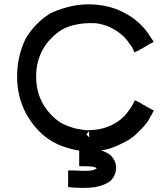

<svg xmlns="http://www.w3.org/2000/svg" viewBox="-20 -706 797 915"><path d="M426.8 -595.7Q425.8 -595.7 415.5 -595.7Q405.3 -595.7 404.3 -595.7Q403.3 -595.7 402.3 -595.7Q368.2 -594.7 337.9 -587.9Q304.7 -581.1 274.4 -564.5Q248 -547.9 223.6 -522.9Q199.2 -498 186.5 -474.6Q152.3 -415 152.3 -344.7Q152.3 -343.8 152.3 -342.8Q152.3 -340.8 152.3 -339.8Q152.3 -269.5 184.6 -210.9Q200.2 -184.6 221.7 -161.1Q242.2 -138.7 269.5 -121.1Q287.1 -111.3 308.6 -103.5Q330.1 -95.7 347.7 -91.8Q384.8 -85.9 391.6 -85Q415 -85 451.2 -89.8Q472.7 -93.8 495.1 -102.5Q512.7 -109.4 529.3 -119.1Q567.4 -141.6 589.8 -173.8Q603.5 -190.4 614.3 -210.9L623 -228.5L640.6 -219.7Q649.4 -215.8 658.2 -209L668 -204.1H668.9Q672.9 -201.2 675.8 -199.2Q685.5 -194.3 690.4 -191.4L695.3 -188.5L712.9 -179.7L704.1 -162.1L702.1 -158.2L701.2 -156.2L699.2 -155.3Q696.3 -148.4 693.4 -143.6Q687.5 -131.8 685.5 -128.9Q670.9 -108.4 654.3 -91.8Q637.7 -75.2 619.1 -57.6Q597.7 -41 578.1 -30.8Q558.6 -20.5 537.1 -10.7Q519.5 -4.9 502.9 2Q480.5 7.8 461.9 10.7Q472.7 13.7 483.4 19.5Q493.2 23.4 501 29.3Q511.7 37.1 516.6 44.9Q533.2 65.4 533.2 91.8Q533.2 131.8 504.9 157.2Q489.3 168.9 471.2 175.3Q453.1 181.6 435.5 185.5Q407.2 189.5 378.9 189.5Q350.6 189.5 323.2 187.5L304.7 185.5V169.9V167V164.1V156.2V147.5V142.6V136.7V129.9V124V106.4H325.2H329.1H332H333Q365.2 108.4 380.4 108.4Q395.5 108.4 407.2 107.4L424.8 104.5Q435.5 100.6 441.4 96.7L439.5 95.7Q435.5 90.8 423.8 88.9Q413.1 86.9 403.3 86.9H402.3Q390.6 85.9 377.9 85.9H357.4V64.5V61.5V57.6V41V24.4V12.7V11.7Q321.3 5.9 290 -4.9Q173.8 -42 105.5 -162.1Q61.5 -244.1 61.5 -340.8Q61.5 -437.5 101.6 -520.5V-521.5Q145.5 -594.7 216.8 -640.6L217.8 -641.6Q251 -658.2 301.3 -671.9Q351.6 -685.5 405.3 -685.5Q431.6 -685.5 469.7 -679.7Q530.3 -669.9 580.1 -640.6Q602.5 -628.9 624 -612.3Q649.4 -591.8 668 -570.3Q686.5 -548.8 701.2 -523.4L712.9 -506.8L694.3 -497.1L693.4 -496.1L690.4 -495.1L678.7 -487.3Q672.9 -483.4 663.1 -478.5Q658.2 -474.6 648.4 -470.7Q643.6 -466.8 637.7 -463.9L620.1 -457Q611.3 -477.5 610.4 -479.5Q597.7 -498 585 -514.6Q572.3 -531.2 554.7 -544.9Q540 -556.6 522.5 -566.4Q505.9 -577.1 488.3 -583Q450.2 -595.7 426.8 -595.7ZM451.2 91.8ZM405.3 -50.8 404.3 -81.1 391.6 -65.4Z"/></svg>

Font: LeFont
Style: Default
Weight: 400
Designer: Leryon MEDIA
Version: Version 1.0